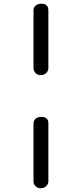

<svg xmlns="http://www.w3.org/2000/svg" viewBox="-20 -780 440 1032"><path d="M240 -725C240 -748 227 -760 202 -760C178 -760 160 -746 160 -725V-414C160 -393 177 -376 198 -376C222 -376 240 -393 240 -414ZM240 -117C240 -140 227 -152 202 -152C178 -152 160 -138 160 -117V194C160 215 177 232 198 232C222 232 240 215 240 194Z"/></svg>

Font: Dongle
Style: Regular
Weight: 400
Designer: Yanghee Ryu
Foundry: Yanghee Ryu
Version: Version 2.000